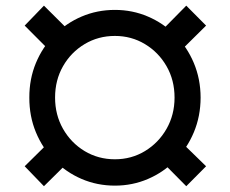

<svg xmlns="http://www.w3.org/2000/svg" viewBox="-20 -637 802 669"><path d="M380.4 9.8Q318.5 9.8 264.3 -13.5Q210.2 -36.8 169.2 -78.6Q128.2 -120.3 105.1 -176.1Q82 -231.9 82.2 -296.9Q82 -361.8 105.1 -417.5Q128.2 -473.1 169.2 -514.6Q210.2 -556.2 264.3 -579.3Q318.5 -602.5 380.4 -602.5Q441.5 -602.5 495.5 -579.3Q549.6 -556.2 590.8 -514.6Q632 -473.1 655.4 -417.5Q678.8 -361.8 679 -296.9Q678.8 -231.9 655.4 -176Q632 -120.1 590.8 -78.4Q549.6 -36.6 495.5 -13.4Q441.5 9.8 380.4 9.8ZM380.4 -82Q437.9 -82 485.1 -110.6Q532.4 -139.3 560.3 -188.1Q588.2 -237 588.2 -296.9Q588.2 -357.8 560.3 -406.3Q532.4 -454.9 485.1 -483.3Q437.9 -511.8 380.4 -511.8Q322.3 -511.8 274.8 -483.3Q227.4 -454.9 199.6 -406.3Q171.9 -357.8 171.9 -296.9Q171.9 -237 199.6 -188.1Q227.4 -139.3 274.8 -110.6Q322.3 -82 380.4 -82ZM596.4 -447.2 529.3 -516.2 629 -617.3 698.1 -547.8ZM629 11.8 529.3 -88.8 596.4 -156.8 698.1 -57.7ZM133.1 11.8 66 -57.7 166.3 -156.8 234.8 -88.8ZM166.3 -447.2 66 -547.8 133.1 -617.3 234.8 -516.2Z"/></svg>

Font: Inter Variable LoSnoCo
Style: Regular
Weight: 400
Designer: Rasmus Andersson
Foundry: rsms
Version: Version 4.000;git-a52131595; featfreeze: case,dlig,ss01,ss02